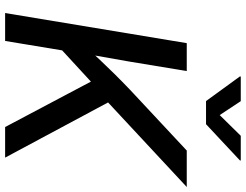

<svg xmlns="http://www.w3.org/2000/svg" viewBox="-128 -856 984 769"><g transform="rotate(90 364.5 -472.0)"><path d="M143.1 -192.4 157.2 -310.1Q187.5 -344.7 216.8 -376Q246.1 -407.2 276.6 -438Q307.1 -468.8 340.8 -501L583.5 -727.5H729.5L363.8 -387.2L356.4 -388.7ZM32.7 0 153.3 -727.5H265.1L226.6 -494.6L197.3 -328.6L189.9 -274.4L144.5 0ZM489.3 0 300.3 -356.9 375 -441.9 611.8 0ZM385.7 -943.8 441.4 -859.4 524.4 -943.8H623.5L623 -940.4L478 -804.7H385.3L286.6 -940.4L287.1 -943.8Z"/></g></svg>

Font: Inter 18pt Medium
Style: Italic
Weight: 500
Italic angle: -9.3988°
Designer: Rasmus Andersson
Foundry: rsms
Version: Version 4.001;git-66647c0bb